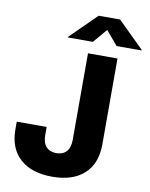

<svg xmlns="http://www.w3.org/2000/svg" viewBox="-102 -1026 867 1108"><g transform="rotate(10 332.0 -471.5)"><path d="M281.7 9.8Q160.2 9.8 92.8 -50.8Q25.4 -111.3 25.4 -223.6V-267.6H200.7V-220.2Q200.7 -174.3 222.2 -151.4Q243.7 -128.4 281.7 -128.4Q319.3 -128.4 340.6 -151.6Q361.8 -174.8 361.8 -221.2V-727.5H534.7V-224.1Q534.7 -111.8 468.3 -51Q401.9 9.8 281.7 9.8ZM377.9 -797.4H231.9V-800.8L384.8 -951.7H510.3L663.6 -800.8V-797.4H517.1L447.8 -879.4Z"/></g></svg>

Font: Inter Extra Bold
Style: Regular
Weight: 800
Designer: Rasmus Andersson
Foundry: rsms
Version: Version 4.000;git-3c8e0fc